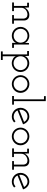

<svg xmlns="http://www.w3.org/2000/svg" viewBox="1600 -2390 1040 4281"><g transform="rotate(90 2120.5 -250.0)"><path d="M317 -40H395V-260Q393 -292 371.5 -316Q350 -340 308 -342Q278 -342 250 -331.5Q222 -321 200.5 -303Q179 -285 166.5 -260Q154 -235 154 -205V-40H228V0H35V-40H113V-335H41V-375H147L148 -340Q149 -323 150 -309Q151 -295 151 -278Q171 -325 215.5 -354Q260 -383 316 -383Q371 -383 403 -352Q435 -321 437 -271V-40H510V0H317Z M580 -188Q580 -228 595.5 -263.5Q611 -299 637.5 -325.5Q664 -352 700 -367.5Q736 -383 777 -383Q806 -383 832 -374.5Q858 -366 879 -352.5Q900 -339 914.5 -321.5Q929 -304 936 -287Q936 -309 937.5 -331Q939 -353 940 -375H974V-40H1048V0H936V-40Q936 -52 936.5 -63.5Q937 -75 937 -86Q930 -69 915.5 -52Q901 -35 880.5 -22Q860 -9 833.5 -1Q807 7 777 7Q736 7 700 -8.5Q664 -24 637.5 -50Q611 -76 595.5 -111.5Q580 -147 580 -188ZM622 -188Q622 -156 634 -128Q646 -100 666.5 -79Q687 -58 715.5 -46Q744 -34 777 -34Q810 -34 838 -46Q866 -58 887 -79Q908 -100 920 -128Q932 -156 932 -188Q932 -220 920 -248.5Q908 -277 887 -298Q866 -319 838 -331Q810 -343 777 -343Q744 -343 715.5 -331Q687 -319 666.5 -298Q646 -277 634 -248.5Q622 -220 622 -188Z M1126 210H1193V-335H1118V-375H1226Q1226 -353 1227.5 -330Q1229 -307 1230 -285Q1237 -303 1251.5 -320.5Q1266 -338 1287 -351.5Q1308 -365 1334.5 -373.5Q1361 -382 1390 -382Q1431 -382 1467 -366.5Q1503 -351 1529.5 -325Q1556 -299 1571 -263Q1586 -227 1586 -187Q1586 -147 1571 -111.5Q1556 -76 1529.5 -49.5Q1503 -23 1467 -7.5Q1431 8 1390 8Q1360 8 1334 0Q1308 -8 1287.5 -20.5Q1267 -33 1252.5 -49.5Q1238 -66 1231 -84Q1232 -74 1233 -64Q1234 -54 1235 -44V210H1319V250H1126ZM1544 -187Q1544 -220 1532 -248Q1520 -276 1499.5 -296.5Q1479 -317 1451 -329Q1423 -341 1390 -341Q1357 -341 1328.5 -329Q1300 -317 1279 -296.5Q1258 -276 1246 -248Q1234 -220 1234 -187Q1234 -155 1246 -126.5Q1258 -98 1279 -77Q1300 -56 1328.5 -44Q1357 -32 1390 -32Q1423 -32 1451 -44Q1479 -56 1499.5 -77Q1520 -98 1532 -126.5Q1544 -155 1544 -187Z M1657 -188Q1657 -228 1672.5 -264Q1688 -300 1714.5 -326.5Q1741 -353 1776.5 -368.5Q1812 -384 1853 -384Q1894 -384 1930 -368.5Q1966 -353 1993 -326.5Q2020 -300 2035.5 -264Q2051 -228 2051 -188Q2051 -147 2035.5 -111.5Q2020 -76 1993 -50Q1966 -24 1930 -8.5Q1894 7 1853 7Q1812 7 1776.5 -8.5Q1741 -24 1714.5 -50Q1688 -76 1672.5 -111.5Q1657 -147 1657 -188ZM1698 -188Q1698 -156 1710 -128Q1722 -100 1743 -79Q1764 -58 1792 -46Q1820 -34 1852 -34Q1884 -34 1912.5 -46Q1941 -58 1962 -79Q1983 -100 1995 -128Q2007 -156 2007 -188Q2007 -220 1995 -248Q1983 -276 1962 -297Q1941 -318 1912.5 -330.5Q1884 -343 1852 -343Q1820 -343 1792 -330.5Q1764 -318 1743 -297Q1722 -276 1710 -248Q1698 -220 1698 -188Z M2121 -40H2195V-710H2124V-750H2236V-40H2314V0H2121Z M2580 -343Q2543 -343 2512.5 -327.5Q2482 -312 2461 -286.5Q2440 -261 2431.5 -227.5Q2423 -194 2430 -159Q2497 -186 2564 -212.5Q2631 -239 2699 -266Q2682 -300 2650 -321.5Q2618 -343 2580 -343ZM2752 -243Q2674 -212 2597 -181.5Q2520 -151 2442 -120Q2459 -82 2496 -58Q2533 -34 2580 -34Q2611 -34 2638 -45Q2665 -56 2685 -76Q2692 -68 2698 -60.5Q2704 -53 2711 -45Q2685 -21 2652 -7Q2619 7 2580 7Q2539 7 2503.5 -8.5Q2468 -24 2441.5 -50Q2415 -76 2399.5 -111.5Q2384 -147 2384 -188Q2384 -228 2399.5 -264Q2415 -300 2441.5 -326Q2468 -352 2503.5 -367.5Q2539 -383 2580 -383Q2610 -383 2637 -372.5Q2664 -362 2686.5 -343.5Q2709 -325 2726 -299.5Q2743 -274 2752 -243Z M2826 -188Q2826 -228 2841.5 -264Q2857 -300 2883.5 -326.5Q2910 -353 2945.5 -368.5Q2981 -384 3022 -384Q3063 -384 3099 -368.5Q3135 -353 3162 -326.5Q3189 -300 3204.5 -264Q3220 -228 3220 -188Q3220 -147 3204.5 -111.5Q3189 -76 3162 -50Q3135 -24 3099 -8.5Q3063 7 3022 7Q2981 7 2945.5 -8.5Q2910 -24 2883.5 -50Q2857 -76 2841.5 -111.5Q2826 -147 2826 -188ZM2867 -188Q2867 -156 2879 -128Q2891 -100 2912 -79Q2933 -58 2961 -46Q2989 -34 3021 -34Q3053 -34 3081.5 -46Q3110 -58 3131 -79Q3152 -100 3164 -128Q3176 -156 3176 -188Q3176 -220 3164 -248Q3152 -276 3131 -297Q3110 -318 3081.5 -330.5Q3053 -343 3021 -343Q2989 -343 2961 -330.5Q2933 -318 2912 -297Q2891 -276 2879 -248Q2867 -220 2867 -188Z M3572 -40H3650V-260Q3648 -292 3626.5 -316Q3605 -340 3563 -342Q3533 -342 3505 -331.5Q3477 -321 3455.5 -303Q3434 -285 3421.5 -260Q3409 -235 3409 -205V-40H3483V0H3290V-40H3368V-335H3296V-375H3402L3403 -340Q3404 -323 3405 -309Q3406 -295 3406 -278Q3426 -325 3470.5 -354Q3515 -383 3571 -383Q3626 -383 3658 -352Q3690 -321 3692 -271V-40H3765V0H3572Z M4031 -343Q3994 -343 3963.5 -327.5Q3933 -312 3912 -286.5Q3891 -261 3882.5 -227.5Q3874 -194 3881 -159Q3948 -186 4015 -212.5Q4082 -239 4150 -266Q4133 -300 4101 -321.5Q4069 -343 4031 -343ZM4203 -243Q4125 -212 4048 -181.5Q3971 -151 3893 -120Q3910 -82 3947 -58Q3984 -34 4031 -34Q4062 -34 4089 -45Q4116 -56 4136 -76Q4143 -68 4149 -60.5Q4155 -53 4162 -45Q4136 -21 4103 -7Q4070 7 4031 7Q3990 7 3954.5 -8.5Q3919 -24 3892.5 -50Q3866 -76 3850.5 -111.5Q3835 -147 3835 -188Q3835 -228 3850.5 -264Q3866 -300 3892.5 -326Q3919 -352 3954.5 -367.5Q3990 -383 4031 -383Q4061 -383 4088 -372.5Q4115 -362 4137.5 -343.5Q4160 -325 4177 -299.5Q4194 -274 4203 -243Z"/></g></svg>

Font: Josefin Slab
Style: Regular
Weight: 400
Designer: Santiago Orozco
Foundry: Typemade
Version: Version 1.000